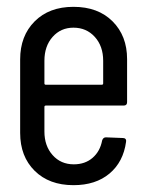

<svg xmlns="http://www.w3.org/2000/svg" viewBox="-20 -534 426 562"><path d="M39 -145V-360Q39 -429 81.5 -471.5Q124 -514 195 -514Q267 -514 309.5 -471.5Q352 -429 352 -361V-235Q352 -225 342 -225H114Q110 -225 110 -221V-149Q110 -107 134 -80Q158 -53 196 -53Q229 -53 251 -72Q273 -91 279 -123Q282 -132 290 -132L340 -130Q345 -130 347.5 -127Q350 -124 349 -119Q341 -60 300.5 -26Q260 8 195 8Q124 8 81.5 -34Q39 -76 39 -145ZM114 -286H278Q282 -286 282 -290V-356Q282 -399 257.5 -426Q233 -453 195 -453Q158 -453 134 -426Q110 -399 110 -356V-290Q110 -286 114 -286Z"/></svg>

Font: Barlow Condensed
Style: Regular
Weight: 400
Width: 3
Designer: Jeremy Tribby
Foundry: Tribby Type
Version: Version 1.500